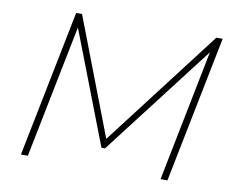

<svg xmlns="http://www.w3.org/2000/svg" viewBox="-77 -801 1109 902"><g transform="rotate(10 478.0 -350.0)"><path d="M76 0 216 -700H244L458 -142L885 -700H915L775 0H742L867 -627L460 -97H443L236 -634L109 0Z"/></g></svg>

Font: Montserrat Thin ExtraLight
Style: Italic
Weight: 250
Italic angle: -11.3°
Version: Version 9.000